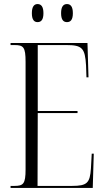

<svg xmlns="http://www.w3.org/2000/svg" viewBox="-20 -926 516 946"><path d="M310 -817C328 -817 339 -829 339 -861C339 -893 328 -906 310 -906C292 -906 281 -893 281 -861C281 -829 292 -817 310 -817ZM165 -817C183 -817 194 -829 194 -861C194 -893 183 -906 165 -906C148 -906 137 -893 137 -861C137 -829 148 -817 165 -817ZM32 0H437L442 -169H432L428 -96C423 -25 410 -10 335 -10H165L166 -369H362V-379H166V-704H307C385 -704 399 -689 404 -603L406 -545H416L411 -714H32V-704H51C96 -704 106 -694 106 -621V-91C106 -20 95 -10 51 -10H32Z"/></svg>

Font: Noto Serif Display ExtraCondensed Light
Style: Regular
Weight: 300
Width: 2
Designer: Monotype Design Team
Foundry: Monotype Imaging Inc.
Version: Version 2.009